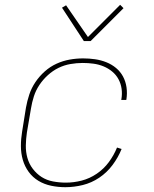

<svg xmlns="http://www.w3.org/2000/svg" viewBox="-20 -771 640 799"><path d="M252 8Q222 8 193 2Q164 -4 140 -18.5Q116 -33 99.5 -55.5Q83 -78 75 -105.5Q67 -133 67 -163Q67 -193 72 -223L88 -323Q93 -351 102 -378Q111 -405 127.5 -429.5Q144 -454 166.5 -474Q189 -494 215.5 -506Q242 -518 270 -523Q298 -528 326 -528Q351 -528 375.5 -524.5Q400 -521 422.5 -512Q445 -503 463 -488Q481 -473 492 -452.5Q503 -432 506.5 -407.5Q510 -383 506 -357L505 -355H484L485 -357Q489 -380 486 -401.5Q483 -423 473 -441.5Q463 -460 446.5 -473.5Q430 -487 410.5 -495Q391 -503 369 -506Q347 -509 324 -509Q299 -509 273 -504.5Q247 -500 223.5 -488.5Q200 -477 179.5 -458.5Q159 -440 144 -417.5Q129 -395 121 -370Q113 -345 109 -320L92 -220Q88 -193 87.5 -166Q87 -139 94 -114Q101 -89 116.5 -68.5Q132 -48 153 -34.5Q174 -21 200.5 -16Q227 -11 254 -11Q287 -11 320 -19.5Q353 -28 382.5 -48Q412 -68 433 -96.5Q454 -125 467 -157L486 -151Q472 -116 448.5 -84.5Q425 -53 393 -31.5Q361 -10 324.5 -1Q288 8 252 8ZM329 -600 238 -739 255 -749 346 -617 480 -751 494 -737 357 -600Z"/></svg>

Font: Iosevka Thin Extended
Style: Italic
Weight: 100
Width: 7
Italic angle: -9°
Monospace: yes
Designer: Belleve Invis
Foundry: Belleve Invis
Version: Version 32.5.0; ttfautohint (v1.8.4)